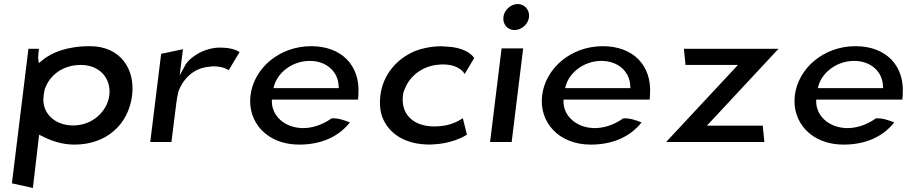

<svg xmlns="http://www.w3.org/2000/svg" viewBox="-20 -714 4519 952"><path d="M635 -241C651 -372 577 -485 426 -485C311 -485 234 -453 187 -413L173 -401L170 -417C168 -431 171 -455 173 -472H121L39 195L143 218L174 -46L191 -38C235 -15 289 3 349 3C506 3 617 -95 635 -241ZM196 -237C197 -247 199 -257 201 -268C223 -340 291 -392 380 -392C477 -392 532 -323 522 -241C512 -163 440 -92 343 -92C250 -92 186 -154 196 -237Z M1168 -456C1154 -464 1128 -478 1071 -478C992 -478 920 -430 898 -390L871 -340L887 -470L779 -447L725 -10H830L854 -201C856 -220 860 -240 864 -258V-259C884 -314 933 -377 1018 -383C1021 -384 1030 -385 1037 -385C1078 -385 1100 -375 1114 -366Z M1328 -209V-220H1755C1756 -229 1757 -236 1757 -245C1767 -389 1674 -485 1523 -485C1365 -485 1239 -376 1222 -241C1206 -107 1305 3 1463 3C1570 3 1657 -34 1715 -107C1693 -116 1655 -130 1624 -127C1576 -93 1523 -77 1475 -79C1389 -83 1329 -140 1328 -209ZM1659 -289 1660 -277H1336L1339 -288C1357 -354 1429 -412 1516 -412C1599 -412 1656 -359 1659 -289Z M1978 -242C1979 -254 1983 -265 1989 -277C2011 -333 2066 -381 2142 -392C2212 -402 2263 -382 2284 -347L2331 -426C2317 -450 2273 -480 2193 -483H2191C2176 -485 2162 -485 2147 -484C2109 -482 2073 -474 2038 -461C1948 -423 1879 -345 1866 -241C1862 -207 1863 -177 1871 -148C1895 -65 1971 -4 2088 2C2102 3 2114 3 2128 2C2212 -2 2269 -30 2295 -46L2275 -128L2272 -126C2249 -111 2213 -93 2166 -89C2042 -75 1965 -139 1978 -242Z M2476 -629C2472 -593 2497 -565 2531 -565C2566 -565 2599 -594 2603 -629C2607 -665 2581 -694 2547 -694C2513 -694 2480 -665 2476 -629ZM2517 -10 2574 -474H2467L2410 -10Z M2774 -209V-220H3201C3202 -229 3203 -236 3203 -245C3213 -389 3120 -485 2969 -485C2811 -485 2685 -376 2668 -241C2652 -107 2751 3 2909 3C3016 3 3103 -34 3161 -107C3139 -116 3101 -130 3070 -127C3022 -93 2969 -77 2921 -79C2835 -83 2775 -140 2774 -209ZM3105 -289 3106 -277H2782L2785 -288C2803 -354 2875 -412 2962 -412C3045 -412 3102 -359 3105 -289Z M3770 -10 3762 -91H3485L3840 -472H3371L3379 -392H3639L3283 -10Z M4027 -209V-220H4454C4455 -229 4456 -236 4456 -245C4466 -389 4373 -485 4222 -485C4064 -485 3938 -376 3921 -241C3905 -107 4004 3 4162 3C4269 3 4356 -34 4414 -107C4392 -116 4354 -130 4323 -127C4275 -93 4222 -77 4174 -79C4088 -83 4028 -140 4027 -209ZM4358 -289 4359 -277H4035L4038 -288C4056 -354 4128 -412 4215 -412C4298 -412 4355 -359 4358 -289Z"/></svg>

Font: Bluebird
Style: LiExtObl
Weight: 300
Designer: Jasper
Foundry: Cannot Into Space Fonts
Version: Version 0.98